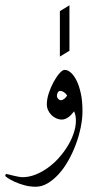

<svg xmlns="http://www.w3.org/2000/svg" viewBox="-57 -481 357 726"><path d="M254.9 -61Q254.9 -31.2 248 1.7Q241.2 34.7 229.2 66.4Q217.3 98.1 200.9 127Q184.6 155.8 164.8 177.5Q145 199.2 123 212.2Q101.1 225.1 78.1 225.1Q55.2 225.1 34.4 219.2Q13.7 213.4 -2.2 206.1Q-18.1 198.7 -27.6 192.1Q-37.1 185.5 -37.1 184.1Q-37.1 181.6 -35.9 179.2Q-34.7 176.8 -33.2 176.8Q-31.7 176.8 -24.4 178.7Q-17.1 180.7 -7.6 182.9Q2 185.1 11.7 187Q21.5 189 27.8 189Q52.2 189 76.7 179.4Q101.1 169.9 123.5 153.8Q146 137.7 165.3 116.2Q184.6 94.7 199 71Q213.4 47.4 221.7 22.5Q230 -2.4 230 -24.9Q230 -37.1 228 -45.2Q226.1 -53.2 223.1 -60.1Q219.2 -55.2 214.4 -49.6Q209.5 -43.9 203.6 -39.3Q197.8 -34.7 190.7 -31.7Q183.6 -28.8 175.8 -28.8Q166.5 -28.8 156.5 -33.2Q146.5 -37.6 138.4 -45.2Q130.4 -52.7 125.2 -63.5Q120.1 -74.2 120.1 -86.9Q120.1 -106 127.4 -128.4Q134.8 -150.9 145.5 -170.7Q156.2 -190.4 167.7 -203.6Q179.2 -216.8 188 -216.8Q198.7 -216.8 210.4 -206.8Q222.2 -196.8 232.2 -177Q242.2 -157.2 248.5 -128.2Q254.9 -99.1 254.9 -61ZM196.8 -120.1Q191.4 -128.4 184.1 -132.8Q176.8 -137.2 171.9 -137.2Q164.6 -137.2 161.4 -131.3Q158.2 -125.5 158.2 -117.2Q158.2 -113.3 162.6 -107.7Q167 -102.1 173.8 -102.1Q179.2 -102.1 186.5 -107.7Q193.8 -113.3 196.8 -120.1ZM205.6 -289.1 169.4 -267.1V-439L205.6 -460.9Z"/></svg>

Font: Scheherazade Urdu
Style: Regular
Weight: 400
Designer: SIL International
Foundry: SIL International
Version: Version 1.005 (build 117/117)